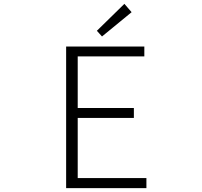

<svg xmlns="http://www.w3.org/2000/svg" viewBox="-20 -968 1040 988"><path d="M320.3 0V-728.5H722.7V-677.7H379.9V-412.1H668.9V-361.3H379.9V-51.8H733.4V0ZM504.9 -780.3 478.5 -809.6 620.1 -948.2 657.2 -905.3Z"/></svg>

Font: Gen Shin Gothic Monospace Light
Style: Regular
Weight: 300
Designer: [Source Han Sans]
Ryoko NISHIZUKA  (kana & ideographs); Paul D. Hunt (Latin, Greek & Cyrillic); Wenlong ZHANG  (bopomofo
Version: Version 1.002.20150607